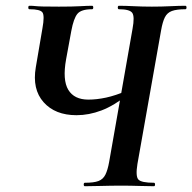

<svg xmlns="http://www.w3.org/2000/svg" viewBox="-20 -645 666 665"><path d="M274 0Q270 0 270 -6Q270 -12 274 -12Q305 -12 321 -18Q337 -24 345 -40Q353 -56 358 -84L439 -545Q447 -588 438 -600.5Q429 -613 392 -613Q388 -613 388 -619Q388 -625 392 -625Q415 -625 444 -623.5Q473 -622 506 -622Q540 -622 570 -623.5Q600 -625 622 -625Q626 -625 626 -619Q626 -613 622 -613Q592 -613 575.5 -607Q559 -601 551 -585Q543 -569 538 -540L456 -77Q449 -34 459.5 -23Q470 -12 513 -12Q517 -12 517 -6Q517 0 513 0Q490 0 461.5 -1Q433 -2 401 -2Q364 -2 331 -1Q298 0 274 0ZM245 -246Q171 -246 131 -291Q91 -336 104 -412L127 -547Q135 -591 127 -602Q119 -613 82 -613Q78 -613 78 -619Q78 -625 82 -625Q94 -625 102 -624Q110 -623 127.5 -622.5Q145 -622 184 -622Q232 -622 257.5 -623.5Q283 -625 299 -625Q303 -625 303 -619Q303 -613 299 -613Q261 -613 248 -597Q235 -581 227 -538L209 -440Q196 -368 216.5 -334Q237 -300 286 -300Q315 -300 347.5 -307Q380 -314 420 -331L427 -320Q375 -279 331.5 -262.5Q288 -246 245 -246Z"/></svg>

Font: Cormorant
Style: Bold Italic
Weight: 700
Italic angle: -10°
Designer: Christian Thalmann (Catharsis Fonts)
Foundry: Catharsis Fonts
Version: Version 4.000